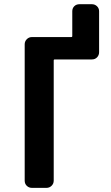

<svg xmlns="http://www.w3.org/2000/svg" viewBox="-20 -910 540 930"><path d="M424.8 -889.6Q439.5 -889.6 449.7 -879.9Q460 -870.1 460 -855.5V-657.2Q460 -642.6 450.2 -632.3Q440.4 -622.1 424.8 -622.1H245.1Q240.2 -622.1 240.2 -617.2V-35.2Q240.2 -20.5 230 -10.3Q219.7 0 205.1 0H134.8Q120.1 0 109.9 -9.8Q99.6 -19.5 99.6 -35.2V-695.3Q99.6 -710 109.9 -720.2Q120.1 -730.5 134.8 -730.5H325.2Q330.1 -730.5 330.1 -735.4V-855.5Q330.1 -870.1 339.8 -879.9Q349.6 -889.6 365.2 -889.6Z"/></svg>

Font: Rounded-L Mgen+ 1mn bold
Style: Bold
Weight: 700
Designer: [Source Han Sans]
Ryoko NISHIZUKA  (kana & ideographs); Paul D. Hunt (Latin, Greek & Cyrillic); Wenlong ZHANG  (bopomofo
Version: Version 1.059.20150602